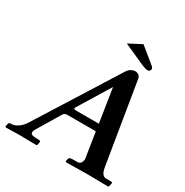

<svg xmlns="http://www.w3.org/2000/svg" viewBox="-185 -966 1072 1115"><g transform="rotate(30 351.0 -408.5)"><path d="M458 -817.9 561 -733.9Q573.7 -723.1 571.8 -712.9Q568.4 -697.8 553.2 -698.2Q539.6 -698.2 512.7 -710L372.1 -772.9ZM314.5 -288.1H464.4L429.2 -514.2L297.9 -299.8Q296.4 -292.5 299.1 -290.3Q301.8 -288.1 314.5 -288.1ZM164.6 -79.1Q157.2 -66.9 154.8 -59.6Q152.3 -52.2 154.8 -45.4Q157.2 -38.6 168.9 -35.9Q180.7 -33.2 202.1 -33.2Q214.4 -33.2 218.3 -31Q222.2 -28.8 220.7 -22.9L216.8 -2.9L210.9 1Q119.1 -1 95.2 -1L9.8 1L2.4 -2L6.8 -22.9Q8.3 -29.8 13.2 -31.5Q18.1 -33.2 28.8 -33.2Q45.9 -33.2 68.1 -47.9Q90.3 -62.5 108.4 -90.8L445.3 -627Q455.6 -643.1 469.5 -650.6Q483.4 -658.2 493.7 -658.2Q526.9 -658.2 532.2 -627L620.1 -90.8Q623.5 -71.3 627.9 -59.3Q632.3 -47.4 640.6 -40.3Q648.9 -33.2 661.1 -33.2H689Q699.7 -33.2 701.4 -31.2Q703.1 -29.3 701.7 -22.9L697.8 -2.9L691.9 1Q596.2 -1 558.1 -1L413.6 1L406.7 -3.9L411.1 -22.9Q413.1 -32.7 439 -33.2H465.8Q490.7 -33.2 496.6 -59.1Q499 -70.3 497.6 -73.2L471.2 -241.2H287.1Q271.5 -241.2 265.6 -238.8Q259.8 -236.3 253.4 -227.1Z"/></g></svg>

Font: Linux Libertine Slanted
Style: Semibold Slanted
Weight: 600
Designer: Philipp H. Poll
Foundry: Philipp H. Poll
Version: Version 5.1.1